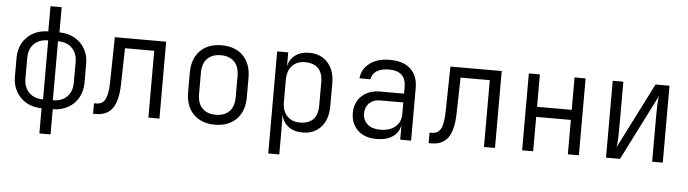

<svg xmlns="http://www.w3.org/2000/svg" viewBox="-52 -959 4904 1368"><g transform="rotate(5 2400.0 -275.0)"><path d="M260 180V0Q198 -1 151 -27.5Q104 -54 77.5 -101Q51 -148 51 -209V-343Q51 -404 77.5 -450Q104 -496 151 -522.5Q198 -549 260 -550V-730H340V-550Q402 -549 449 -522.5Q496 -496 522.5 -450Q549 -404 549 -343V-209Q549 -148 522.5 -101Q496 -54 449 -27.5Q402 -1 340 0V180ZM265 -64V-486Q201 -486 164 -449Q127 -412 127 -350V-202Q127 -139 164 -101.5Q201 -64 265 -64ZM335 -64Q399 -64 436 -101.5Q473 -139 473 -202V-350Q473 -412 436 -449Q399 -486 335 -486Z M629 7V-68H645Q689 -68 708.5 -103.5Q728 -139 730 -222L736 -550H1103V0H1024V-478H815L809 -219Q806 -102 767.5 -47.5Q729 7 648 7Z M1500 9Q1404 9 1347 -48Q1290 -105 1290 -206V-344Q1290 -445 1346.5 -502Q1403 -559 1500 -559Q1597 -559 1653.5 -502Q1710 -445 1710 -344V-206Q1710 -105 1653 -48Q1596 9 1500 9ZM1500 -62Q1561 -62 1596 -97Q1631 -132 1631 -199V-351Q1631 -418 1596 -453Q1561 -488 1500 -488Q1439 -488 1404 -453Q1369 -418 1369 -351V-199Q1369 -132 1404 -97Q1439 -62 1500 -62Z M1897 180V-550H1976V-450Q1986 -501 2026 -530.5Q2066 -560 2127 -560Q2209 -560 2258.5 -505.5Q2308 -451 2308 -357V-194Q2308 -100 2259 -45Q2210 10 2127 10Q2066 10 2025.5 -20.5Q1985 -51 1976 -102H1975L1976 15V180ZM2102 -59Q2162 -59 2195.5 -91.5Q2229 -124 2229 -194V-357Q2229 -426 2195.5 -458.5Q2162 -491 2102 -491Q2044 -491 2010 -454.5Q1976 -418 1976 -353V-197Q1976 -132 2010 -95.5Q2044 -59 2102 -59Z M2656 10Q2570 10 2521 -37.5Q2472 -85 2472 -161Q2472 -211 2494.5 -248.5Q2517 -286 2557 -307.5Q2597 -329 2649 -329H2824V-375Q2824 -491 2702 -491Q2647 -491 2613.5 -469Q2580 -447 2577 -410H2498Q2503 -475 2557.5 -517.5Q2612 -560 2702 -560Q2799 -560 2851 -512Q2903 -464 2903 -377V0H2825V-103H2824Q2816 -51 2771.5 -20.5Q2727 10 2656 10ZM2676 -58Q2744 -58 2784 -91.5Q2824 -125 2824 -183V-266H2656Q2610 -266 2581 -237.5Q2552 -209 2552 -164Q2552 -116 2585 -87Q2618 -58 2676 -58Z M3029 7V-68H3045Q3089 -68 3108.5 -103.5Q3128 -139 3130 -222L3136 -550H3503V0H3424V-478H3215L3209 -219Q3206 -102 3167.5 -47.5Q3129 7 3048 7Z M3697 0V-550H3776V-318H4024V-550H4103V0H4024V-246H3776V0Z M4297 0V-550H4373V-240Q4373 -198 4372 -152.5Q4371 -107 4364 -78L4603 -550H4703V0H4627V-311Q4627 -353 4628 -399Q4629 -445 4636 -473L4397 0Z"/></g></svg>

Font: JetBrains Mono NL Light
Style: Regular
Weight: 300
Monospace: yes
Designer: Philipp Nurullin, Konstantin Bulenkov
Foundry: JetBrains
Version: Version 2.305; ttfautohint (v1.8.4.7-5d5b)